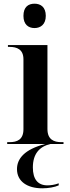

<svg xmlns="http://www.w3.org/2000/svg" viewBox="-20 -780 380 1040"><path d="M167 -628C200 -628 228 -648 228 -694C228 -742 200 -760 167 -760C133 -760 107 -742 107 -694C107 -648 133 -628 167 -628ZM19 0H225C112 29 72 80 72 136C72 203 128 240 209 240C241 240 277 234 298 224V213C276 221 255 224 237 224C185 224 158 191 158 127C158 54 193 14 253 0H324V-10H312C272 -10 237 -24 237 -81V-536H23V-526H32C71 -526 107 -513 107 -459V-80C107 -23 72 -10 32 -10H19Z"/></svg>

Font: Noto Serif Display SemiBold
Style: Regular
Weight: 600
Designer: Monotype Design Team
Foundry: Monotype Imaging Inc.
Version: Version 2.009